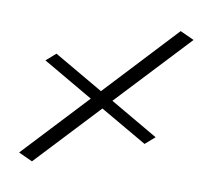

<svg xmlns="http://www.w3.org/2000/svg" viewBox="-82 -816 1043 947"><g transform="rotate(10 439.0 -342.0)"><path d="M748 -722 412 -362 164 -506 116 -464 369 -317 67 6 137 38 434 -279 669 -143 717 -185 476 -325 818 -690Z"/></g></svg>

Font: LXGW Marker Gothic
Style: Regular
Weight: 400
Version: Version 1.001